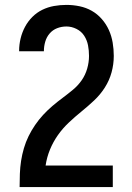

<svg xmlns="http://www.w3.org/2000/svg" viewBox="-20 -763 540 783"><path d="M60 0V-1Q60 -27 61 -54Q62 -81 66 -107Q70 -133 77.5 -158.5Q85 -184 96.5 -207.5Q108 -231 123 -253Q138 -275 156 -294.5Q174 -314 194 -331Q214 -348 235.5 -364Q257 -380 277.5 -397Q298 -414 313 -435.5Q328 -457 335.5 -483Q343 -509 343 -535Q343 -557 339 -578Q335 -599 323.5 -617Q312 -635 292 -645Q272 -655 251 -655Q231 -655 213 -648Q195 -641 182.5 -626.5Q170 -612 164.5 -593Q159 -574 159 -555Q159 -555 159 -554.5Q159 -554 159 -554H58Q58 -555 58 -555.5Q58 -556 58 -556Q58 -581 64 -606Q70 -631 82 -653.5Q94 -676 112 -694Q130 -712 152.5 -723Q175 -734 200 -738.5Q225 -743 251 -743Q278 -743 304.5 -737.5Q331 -732 354 -719Q377 -706 395 -685.5Q413 -665 424 -640.5Q435 -616 439.5 -589Q444 -562 444 -535Q444 -501 435 -468Q426 -435 407.5 -406Q389 -377 364 -353.5Q339 -330 312.5 -308.5Q286 -287 261 -263.5Q236 -240 216.5 -212.5Q197 -185 184 -153.5Q171 -122 166 -88H440V0Z"/></svg>

Font: Zed Sans Semibold
Style: Regular
Weight: 600
Designer: Belleve Invis
Foundry: Belleve Invis
Version: Version 1.0.0; ttfautohint (v1.8.4)